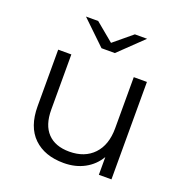

<svg xmlns="http://www.w3.org/2000/svg" viewBox="-131 -851 936 974"><g transform="rotate(20 336.5 -363.5)"><path d="M573 -526V0H505V-96Q477 -48 428 -21.5Q379 5 316 5Q213 5 153.5 -52.5Q94 -110 94 -221V-526H165V-228Q165 -145 206 -102Q247 -59 323 -59Q406 -59 454 -109.5Q502 -160 502 -250V-526ZM499 -732 370 -608H298L169 -732H235L334 -650L433 -732Z"/></g></svg>

Font: Idrija
Style: Regular
Weight: 400
Designer: Julieta Ulanovsky
Foundry: Julieta Ulanovsky
Version: Version 7.200